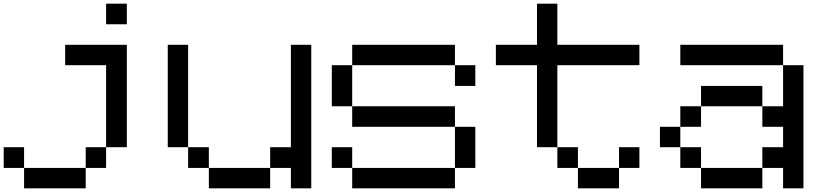

<svg xmlns="http://www.w3.org/2000/svg" viewBox="-20 -1020 4483 1040"><path d="M110.4 0Q110.4 -27.3 110.4 -110.4Q194.3 -110.4 444.3 -110.4Q444.3 -83 444.3 0Q361.3 0 110.4 0ZM0 -110.4Q0 -138.7 0 -222.7Q27.3 -222.7 110.4 -222.7Q110.4 -194.3 110.4 -110.4Q83 -110.4 0 -110.4ZM444.3 -110.4Q444.3 -138.7 444.3 -222.7Q471.7 -222.7 554.7 -222.7Q554.7 -194.3 554.7 -110.4Q527.3 -110.4 444.3 -110.4ZM554.7 -222.7Q554.7 -333 554.7 -667Q500 -667 333 -667Q333 -694.3 333 -777.3Q416 -777.3 667 -777.3Q667 -638.7 667 -222.7Q638.7 -222.7 554.7 -222.7ZM554.7 -888.7Q554.7 -917 554.7 -1000Q583 -1000 667 -1000Q667 -972.7 667 -888.7Q638.7 -888.7 554.7 -888.7Z M1111.3 0Q1111.3 -27.3 1111.3 -110.4Q1194.3 -110.4 1443.4 -110.4Q1443.4 -83 1443.4 0Q1360.4 0 1111.3 0ZM999 -110.4Q999 -138.7 999 -222.7Q1027.3 -222.7 1111.3 -222.7Q1111.3 -194.3 1111.3 -110.4Q1083 -110.4 999 -110.4ZM888.7 -222.7Q888.7 -361.3 888.7 -777.3Q916 -777.3 999 -777.3Q999 -638.7 999 -222.7Q971.7 -222.7 888.7 -222.7ZM1555.7 0Q1555.7 -27.3 1555.7 -110.4Q1527.3 -110.4 1443.4 -110.4Q1443.4 -138.7 1443.4 -222.7Q1471.7 -222.7 1555.7 -222.7Q1555.7 -361.3 1555.7 -777.3Q1583 -777.3 1666 -777.3Q1666 -583 1666 0Q1638.7 0 1555.7 0Z M1887.7 0Q1887.7 -27.3 1887.7 -110.4Q2027.3 -110.4 2444.3 -110.4Q2444.3 -83 2444.3 0Q2304.7 0 1887.7 0ZM1777.3 -110.4Q1777.3 -138.7 1777.3 -222.7Q1804.7 -222.7 1887.7 -222.7Q1887.7 -194.3 1887.7 -110.4Q1860.4 -110.4 1777.3 -110.4ZM2444.3 -110.4Q2444.3 -166 2444.3 -333Q2471.7 -333 2554.7 -333Q2554.7 -277.3 2554.7 -110.4Q2527.3 -110.4 2444.3 -110.4ZM1887.7 -333Q1887.7 -360.4 1887.7 -444.3Q2027.3 -444.3 2444.3 -444.3Q2444.3 -417 2444.3 -333Q2304.7 -333 1887.7 -333ZM1777.3 -444.3Q1777.3 -500 1777.3 -667Q1804.7 -667 1887.7 -667Q1887.7 -611.3 1887.7 -444.3Q1860.4 -444.3 1777.3 -444.3ZM2444.3 -554.7Q2444.3 -583 2444.3 -667Q2471.7 -667 2554.7 -667Q2554.7 -638.7 2554.7 -554.7Q2527.3 -554.7 2444.3 -554.7ZM1887.7 -667Q1887.7 -694.3 1887.7 -777.3Q2027.3 -777.3 2444.3 -777.3Q2444.3 -750 2444.3 -667Q2339.8 -667 2027.3 -667Q1992.2 -667 1887.7 -667Z M3110.4 0Q3110.4 -27.3 3110.4 -110.4Q3166 -110.4 3333 -110.4Q3333 -83 3333 0Q3277.3 0 3110.4 0ZM2999 -110.4Q2999 -138.7 2999 -222.7Q3026.4 -222.7 3110.4 -222.7Q3110.4 -194.3 3110.4 -110.4Q3083 -110.4 2999 -110.4ZM3333 -110.4Q3333 -138.7 3333 -222.7Q3360.4 -222.7 3443.4 -222.7Q3443.4 -194.3 3443.4 -110.4Q3416 -110.4 3333 -110.4ZM2888.7 -222.7Q2888.7 -333 2888.7 -667Q2833 -667 2666 -667Q2666 -694.3 2666 -777.3Q2721.7 -777.3 2888.7 -777.3Q2888.7 -833 2888.7 -1000Q2916 -1000 2999 -1000Q2999 -944.3 2999 -777.3Q3110.4 -777.3 3443.4 -777.3Q3443.4 -750 3443.4 -667Q3332 -667 2999 -667Q2999 -555.7 2999 -222.7Q2971.7 -222.7 2888.7 -222.7Z M3777.3 0Q3777.3 -27.3 3777.3 -110.4Q3860.4 -110.4 4109.4 -110.4Q4109.4 -83 4109.4 0Q4026.4 0 3777.3 0ZM3665 -110.4Q3665 -138.7 3665 -222.7Q3693.4 -222.7 3777.3 -222.7Q3777.3 -194.3 3777.3 -110.4Q3749 -110.4 3665 -110.4ZM3554.7 -222.7Q3554.7 -250 3554.7 -333Q3582 -333 3665 -333Q3665 -305.7 3665 -222.7Q3637.7 -222.7 3554.7 -222.7ZM3665 -333Q3665 -360.4 3665 -444.3Q3693.4 -444.3 3777.3 -444.3Q3777.3 -417 3777.3 -333Q3749 -333 3665 -333ZM3777.3 -444.3Q3777.3 -471.7 3777.3 -554.7Q3860.4 -554.7 4109.4 -554.7Q4109.4 -527.3 4109.4 -444.3Q4026.4 -444.3 3777.3 -444.3ZM4221.7 0Q4221.7 -27.3 4221.7 -110.4Q4193.4 -110.4 4109.4 -110.4Q4109.4 -138.7 4109.4 -222.7Q4137.7 -222.7 4221.7 -222.7Q4221.7 -250 4221.7 -333Q4193.4 -333 4109.4 -333Q4109.4 -360.4 4109.4 -444.3Q4137.7 -444.3 4221.7 -444.3Q4221.7 -500 4221.7 -667Q4249 -667 4332 -667Q4332 -500 4332 0Q4304.7 0 4221.7 0ZM3665 -667Q3665 -694.3 3665 -777.3Q3804.7 -777.3 4221.7 -777.3Q4221.7 -750 4221.7 -667Q4130.9 -667 3860.4 -667Q3811.5 -667 3665 -667Z"/></svg>

Font: Ingsat TST_CRD
Style: Regular
Weight: 300
Designer: Tofik Waleny
Version: 1.0